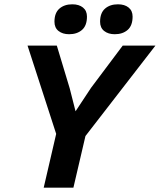

<svg xmlns="http://www.w3.org/2000/svg" viewBox="-20 -872 742 892"><path d="M183 0 241 -250 108 -660H244L304 -461L331 -355L403 -464L550 -660H702L377 -240L321 0ZM513 -713Q483 -713 464 -728Q445 -743 445 -771Q445 -812 468 -832Q491 -852 528 -852Q559 -852 577.5 -837Q596 -822 596 -795Q596 -753 573 -733Q550 -713 513 -713ZM301 -713Q271 -713 252 -728Q233 -743 233 -771Q233 -812 256 -832Q279 -852 316 -852Q347 -852 365.5 -837Q384 -822 384 -795Q384 -753 361 -733Q338 -713 301 -713Z"/></svg>

Font: Work Sans SemiBold
Style: Italic
Weight: 600
Italic angle: -13°
Designer: Wei Huang
Foundry: Wei Huang
Version: Version 2.012; ttfautohint (v1.8.3)